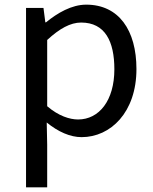

<svg xmlns="http://www.w3.org/2000/svg" viewBox="-20 -577 660 826"><path d="M92 229H183V45L181 -50C230 -10 282 13 331 13C456 13 567 -94 567 -280C567 -447 491 -557 351 -557C288 -557 227 -521 178 -481H175L167 -543H92ZM316 -63C280 -63 232 -78 183 -120V-405C236 -454 283 -480 329 -480C432 -480 472 -399 472 -279C472 -144 406 -63 316 -63Z"/></svg>

Font: Source Han Sans TC
Style: Regular
Weight: 400
Designer: Ryoko NISHIZUKA 西塚涼子 (kana, bopomofo & ideographs); Paul D. Hunt (Latin, Greek & Cyrillic); Sandoll Communications 산돌커뮤니
Foundry: Adobe
Version: Version 2.002;hotconv 1.0.116;makeotfexe 2.5.65601